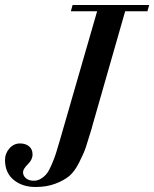

<svg xmlns="http://www.w3.org/2000/svg" viewBox="-54 -735 616 767"><path d="M334 -690H229L236 -715H542L535 -690H446L314 -229Q313 -226 312 -221Q297 -171 289 -147Q281 -123 262.5 -86.5Q244 -50 223.5 -32.5Q203 -15 168 -1.5Q133 12 88 12Q35 12 0.5 -16.5Q-34 -45 -34 -96Q-34 -122 -16.5 -142Q1 -162 26 -162Q48 -162 62 -150.5Q76 -139 76 -118Q76 -97 57 -78.5Q38 -60 38 -47Q38 -33 49.5 -23Q61 -13 81 -13Q97 -13 111 -22Q125 -31 134 -43Q143 -55 153.5 -80Q164 -105 169.5 -122.5Q175 -140 185 -174Z"/></svg>

Font: Justus
Style: Italic
Weight: 400
Italic angle: -12°
Version: Version 001.001